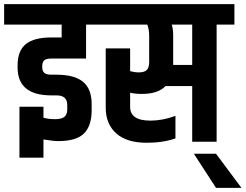

<svg xmlns="http://www.w3.org/2000/svg" viewBox="-55 -685 1187 928"><path d="M155 -169V-116Q179 -109 211 -109Q243 -109 256.5 -120.5Q270 -132 270 -156V-178Q270 -224 218 -224H193Q30 -224 30 -359V-368Q30 -440 70 -472Q110 -504 193 -504H243V-566H-35V-665H448V-566H361V-402H193Q168 -402 158.5 -393Q149 -384 149 -364V-361Q149 -342 159 -333Q169 -324 193 -324H218Q305 -324 346.5 -289.5Q388 -255 388 -182V-152Q388 -77 351 -40Q314 -3 227 -3Q203 -3 155 -11V77H39V-169Z M874 -371V-566H775Q782 -547 782 -512V-382V-371ZM1078 -665V-566H992V0H874V-269H745Q709 -231 630 -231Q598 -231 574 -237V-168Q574 -102 672 -102Q731 -102 793 -125V-16Q733 5 654 5Q557 5 506.5 -40.5Q456 -86 456 -165V-451H574V-341Q598 -335 614 -335Q644 -335 655 -347.5Q666 -360 666 -384V-512Q666 -528 663.5 -541.5Q661 -555 659 -560L657 -566H378V-665Z M1112 223H989L882 58H989Z"/></svg>

Font: Khand ExtraBold
Style: Regular
Weight: 800
Designer: Sanchit Sawaria and Jyotish Sonowal (Devanagari), Satya Rajpurohit (Latin)
Foundry: Indian Type Foundry
Version: Version 2.000;PS 1.0;hotconv 1.0.79;makeotf.lib2.5.61930